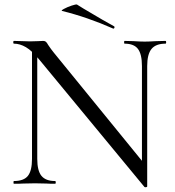

<svg xmlns="http://www.w3.org/2000/svg" viewBox="-20 -804 767 840"><path d="M120 -602 143 -600V-109Q143 -57 161.5 -34.5Q180 -12 221 -12Q224 -12 224 -6Q224 0 221 0Q196 0 183 -1L133 -2L82 -1Q68 0 41 0Q39 0 39 -6Q39 -12 41 -12Q84 -12 102 -34.5Q120 -57 120 -109ZM612 14 152 -543Q120 -582 93.5 -597.5Q67 -613 41 -613Q38 -613 38 -619Q38 -625 41 -625L78 -624Q90 -623 111 -623Q133 -623 147 -624Q161 -625 169 -625Q176 -625 180.5 -621.5Q185 -618 191 -607Q203 -589 216 -573L616 -82L624 12Q624 14 619 15Q614 16 612 14ZM624 12 601 -19V-515Q601 -567 583.5 -590Q566 -613 525 -613Q523 -613 523 -619Q523 -625 525 -625L564 -624Q594 -622 613 -622Q631 -622 663 -624L704 -625Q707 -625 707 -619Q707 -613 704 -613Q662 -613 643 -590Q624 -567 624 -515ZM252 -756Q245 -757 259.5 -765Q274 -773 293.5 -779.5Q313 -786 317 -784L346 -766Q445 -707 479 -689Q481 -688 481 -685Q481 -682 479 -680Q477 -678 475 -679Q362 -729 252 -756Z"/></svg>

Font: Cormorant
Style: Regular
Weight: 400
Designer: Christian Thalmann (Catharsis Fonts)
Foundry: Catharsis Fonts
Version: Version 4.000